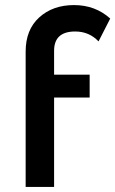

<svg xmlns="http://www.w3.org/2000/svg" viewBox="-20 -736 454 756"><path d="M193 -536V-442H333V-352H193V0H81V-533Q81 -619 134.5 -667.5Q188 -716 271.5 -716Q355 -716 414 -663L368 -573Q331 -612 276 -612Q193 -612 193 -536Z"/></svg>

Font: Montserrat Alternates
Style: Regular
Weight: 400
Designer: Julieta Ulanovsky
Foundry: Julieta Ulanovsky
Version: Version 2.001